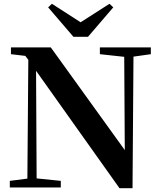

<svg xmlns="http://www.w3.org/2000/svg" viewBox="-20 -993 855 1017"><path d="M682 4 687 -693 779 -706V-742H509V-706L638 -692L641 -198L249 -742H38V-706L114 -697L130 -676L125 -47L32 -35V0H302V-35L174 -48L171 -618L613 4ZM446 -798 580 -954 560 -973 407 -875 255 -973 235 -954 369 -798Z"/></svg>

Font: AllPunType Bold
Style: Regular
Weight: 700
Version: 1.0